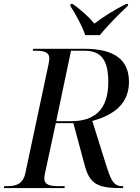

<svg xmlns="http://www.w3.org/2000/svg" viewBox="-38 -964 717 984"><path d="M399 -784H474C514 -834 575 -895 617 -934L619 -944H609C556 -918 492 -879 446 -843C416 -879 373 -917 334 -944H324L322 -934C348 -895 382 -833 399 -784ZM-18 0H292L294 -10H261C219 -10 189 -16 189 -50C189 -56 191 -70 193 -78L248 -333H338L396 -117C421 -23 461 0 579 0H592L594 -10H586C542 -10 528 -48 505 -121L435 -344C517 -367 623 -414 623 -544C623 -658 548 -714 394 -714H132L130 -704H143C185 -704 215 -698 215 -664C215 -658 212 -644 211 -636L92 -77C79 -17 40 -10 -3 -10H-16ZM327 -343H250L326 -704H394C477 -704 517 -661 517 -544C517 -398 443 -343 327 -343Z"/></svg>

Font: Noto Serif Display
Style: Italic
Weight: 400
Italic angle: -12°
Designer: Monotype Design Team
Foundry: Monotype Imaging Inc.
Version: Version 2.009